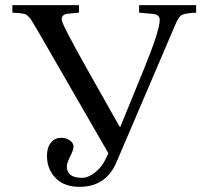

<svg xmlns="http://www.w3.org/2000/svg" viewBox="-20 -712 802 744"><path d="M28 -663V-692H286V-663L244 -659Q219 -657 219 -636Q219 -619 320 -440L443 -222L446 -220L536 -440Q599 -594 599 -635Q599 -655 573 -658L519 -663V-692H740V-663Q697 -661 684 -653.5Q671 -646 657 -611L432 -85Q391 12 289 12Q228 12 195 -22.5Q162 -57 162 -108Q162 -140 177 -159Q192 -178 217 -178Q236 -178 250.5 -168Q265 -158 265 -143Q265 -132 252 -106Q239 -80 239 -67Q239 -23 298 -23Q322 -23 348.5 -44Q375 -65 389 -95L400 -118L136 -576Q130 -586 122.5 -599Q115 -612 111.5 -617.5Q108 -623 103 -631.5Q98 -640 95 -643Q92 -646 87.5 -650.5Q83 -655 79 -656.5Q75 -658 69.5 -659Q64 -660 57 -661Z"/></svg>

Font: Linguistics Pro
Style: Regular
Weight: 400
Designer: Stefan Peev, Context Ltd
Foundry: Stefan Peev, Context Ltd
Version: Version 001.000